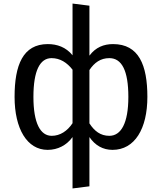

<svg xmlns="http://www.w3.org/2000/svg" viewBox="-20 -830 910 1080"><path d="M616 -582C564 -582 518 -564 483 -517V-798L388 -810V-519C351 -565 301 -582 249 -582C109 -582 62 -464 62 -285C62 -106 132 13 248 13C305 13 355 -13 388 -59V230L483 218V-59C515 -12 559 13 613 13C738 13 809 -106 809 -285C809 -464 761 -582 616 -582ZM271 -66C207 -66 168 -137 168 -285C168 -433 205 -503 270 -503C318 -503 357 -478 388 -438V-137C359 -93 318 -66 271 -66ZM595 -66C545 -66 511 -93 483 -136V-436C511 -478 546 -503 595 -503C665 -503 702 -433 702 -285C702 -137 661 -66 595 -66Z"/></svg>

Font: Glow Sans SC Normal Medium
Style: Regular
Weight: 600
Designer: Ryoko NISHIZUKA (kana, bopomofo & ideographs); Paul D. Hunt (Latin, Greek & Cyrillic); Sandoll Communications, Soo-young
Version: Version 0.93